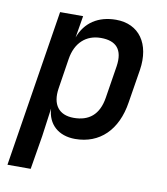

<svg xmlns="http://www.w3.org/2000/svg" viewBox="-83 -630 766 879"><g transform="rotate(10 300.0 -190.0)"><path d="M11 180H119L145 23L163 -108C167 -36 217 10 295 10C409 10 488 -66 508 -198L533 -353C552 -477 493 -560 386 -560C303 -560 243 -520 217 -448L234 -550H127ZM272 -84C203 -84 169 -128 181 -205L203 -346C215 -422 263 -466 332 -466C402 -466 437 -431 425 -351L401 -200C388 -119 342 -84 272 -84Z"/></g></svg>

Font: JetBrains Mono SemiBold
Style: Italic
Weight: 472
Italic angle: -9°
Monospace: yes
Designer: Philipp Nurullin, Konstantin Bulenkov
Foundry: JetBrains
Version: Version 2.305